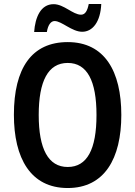

<svg xmlns="http://www.w3.org/2000/svg" viewBox="-20 -937 681 967"><path d="M152 -776H216C222 -813 237 -831 255 -831C291 -831 342 -777 394 -777C446 -777 486 -826 490 -917H427C420 -882 409 -863 388 -863C347 -863 302 -916 250 -916C184 -916 157 -848 152 -776ZM591 -358C591 -578 507 -725 321 -725C140 -725 50 -594 50 -359C50 -140 134 10 321 10C506 10 591 -138 591 -358ZM175 -358C175 -528 222 -620 321 -620C419 -620 466 -530 466 -358C466 -185 419 -96 321 -96C223 -96 175 -187 175 -358Z"/></svg>

Font: Noto Sans Armenian Condensed SemiBold
Style: Regular
Weight: 600
Width: 3
Designer: Monotype Design Team
Foundry: Monotype Imaging Inc.
Version: Version 2.008